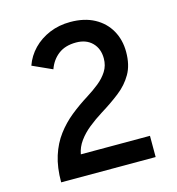

<svg xmlns="http://www.w3.org/2000/svg" viewBox="-106 -804 828 896"><g transform="rotate(-15 308.0 -356.0)"><path d="M79.5 0Q79.5 -72.5 96.8 -126.5Q114 -180.5 144.8 -221.5Q175.5 -262.5 215.5 -294.8Q255.5 -327 300.5 -355Q332.5 -375 360 -397Q387.5 -419 404.5 -446Q421.5 -473 421.5 -507.5Q421.5 -554.5 392.8 -583.5Q364 -612.5 315 -612.5Q262.5 -612.5 229.2 -587Q196 -561.5 181 -519L86 -562Q101.5 -606 134.2 -639.8Q167 -673.5 213 -692.8Q259 -712 313.5 -712Q381.5 -712 430 -685.8Q478.5 -659.5 504.2 -613.8Q530 -568 530 -510Q530 -446.5 505.2 -403.8Q480.5 -361 439 -328.8Q397.5 -296.5 347 -265.5Q311 -243 280.2 -218.2Q249.5 -193.5 228.8 -164.8Q208 -136 202 -102.5H536V0Z"/></g></svg>

Font: Overpass Mono Light SemiBold
Style: Regular
Weight: 600
Monospace: yes
Version: Version 4.000